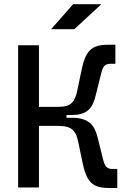

<svg xmlns="http://www.w3.org/2000/svg" viewBox="-20 -914 626 936"><path d="M68.4 0H169.9V-300.3H264.2C332.5 -300.3 350.6 -275.4 362.3 -217.8L380.9 -127.9C400.9 -29.8 426.8 2.4 511.7 2.4H551.8V-90.3H528.3C498.5 -90.3 490.7 -104.5 481.4 -141.1L455.6 -245.1C441.4 -302.2 414.1 -339.8 331.1 -339.8H304.2V-353.5H331.1C409.7 -353.5 432.1 -391.1 446.3 -448.2L472.2 -552.2C481.4 -588.9 489.3 -603 519 -603H542.5V-695.8H506.8C421.9 -695.8 396 -663.6 376 -565.4L357.4 -475.6C345.2 -417 327.6 -393.1 264.2 -393.1H169.9V-693.4H68.4ZM229 -771.5H342.3L474.1 -893.6H336.4Z"/></svg>

Font: Cascadia Code PL
Style: Regular
Weight: 400
Monospace: yes
Designer: Aaron Bell
Foundry: Saja Typeworks
Version: Version 2404.023